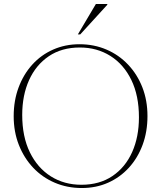

<svg xmlns="http://www.w3.org/2000/svg" viewBox="-20 -938 813 968"><path d="M380.5 -715Q454 -715 516.5 -688.2Q579 -661.5 625.5 -612.5Q672 -563.5 697.8 -497.5Q723.5 -431.5 723.5 -353Q723.5 -274 699 -207.8Q674.5 -141.5 629.8 -92.5Q585 -43.5 524.8 -16.8Q464.5 10 392.5 10Q319 10 256.2 -16.8Q193.5 -43.5 147.2 -92.5Q101 -141.5 75 -207.5Q49 -273.5 49 -352Q49 -431 73.8 -497.2Q98.5 -563.5 143 -612.5Q187.5 -661.5 248.2 -688.2Q309 -715 380.5 -715ZM390.5 -6.5Q482 -6.5 547 -50.5Q612 -94.5 646.2 -171Q680.5 -247.5 680.5 -346.5Q680.5 -456 642.2 -534.8Q604 -613.5 536.5 -656Q469 -698.5 382.5 -698.5Q291 -698.5 226 -654.5Q161 -610.5 126.5 -534Q92 -457.5 92 -358.5Q92 -249 130.5 -170.2Q169 -91.5 236.2 -49Q303.5 -6.5 390.5 -6.5ZM372.5 -764.5 463.5 -918H521V-914L384.5 -764.5Z"/></svg>

Font: Newsreader 60pt ExtraLight
Style: Regular
Weight: 250
Designer: Hugues Gentile
Foundry: Production Type
Version: Version 1.003